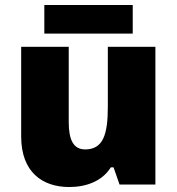

<svg xmlns="http://www.w3.org/2000/svg" viewBox="-20 -807 710 771"><path d="M513 -787H158V-672H513ZM604 -619H413V-377C413 -267 394 -207 322 -207C275 -207 256 -245 256 -317V-619H65V-259C65 -117 149 -56 258 -56C326 -56 390 -79 425 -135H436L460 -66H604Z"/></svg>

Font: Noto Sans Malayalam UI Black
Style: Regular
Weight: 900
Designer: Jelle Bosma - Monotype Design Team
Foundry: Monotype Imaging Inc.
Version: Version 2.104